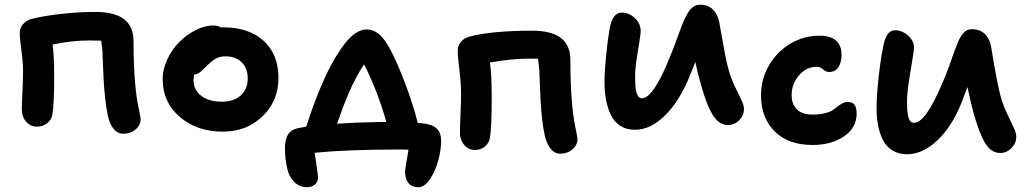

<svg xmlns="http://www.w3.org/2000/svg" viewBox="-20 -595 4324 808"><path d="M499 -32.2Q474.6 -32.2 457.8 -53Q440.9 -73.7 434.1 -107.9Q427.7 -134.8 423.1 -176.8Q418.5 -218.8 416.7 -249.3Q415 -279.8 413.3 -324.7Q411.6 -369.6 411.1 -377Q410.2 -393.1 405.8 -423.8L357.9 -424.8Q279.3 -424.8 201.2 -407.2Q208 -360.4 208 -277.8Q208 -155.3 200.2 -111.8Q195.8 -89.8 178 -75.9Q160.2 -62 134.8 -62Q108.4 -62 90.1 -82.8Q71.8 -103.5 71.8 -133.8Q71.8 -153.3 74.5 -210.4Q77.1 -267.6 77.1 -293Q77.1 -330.6 70.1 -382.8Q63 -435.1 63 -457Q63 -476.6 76.7 -492.9Q90.3 -509.3 111.8 -515.1Q160.6 -527.8 236.8 -536.4Q313 -544.9 380.9 -544.9Q461.9 -544.9 502 -514.4Q542 -483.9 542 -419.9Q542 -233.4 564.9 -133.8Q571.8 -100.6 571.8 -94.2Q571.8 -67.9 550.5 -50Q529.3 -32.2 499 -32.2Z M918.5 -41Q808.1 -41 736.3 -103.3Q664.6 -165.5 664.6 -261.2Q664.6 -304.7 685.1 -347.4Q705.6 -390.1 736.8 -420.4Q768.1 -450.7 805.4 -469.2Q842.8 -487.8 876.5 -487.8Q897 -487.8 911.6 -479Q913.6 -480 918.5 -480Q1027.8 -480 1089.8 -422.9Q1151.9 -365.7 1151.9 -267.1Q1151.9 -169.9 1084.7 -105.5Q1017.6 -41 918.5 -41ZM794.4 -258.8Q794.4 -216.8 826.7 -191.9Q858.9 -167 914.6 -167Q963.4 -167 992.9 -193.4Q1022.5 -219.7 1022.5 -264.2Q1022.5 -308.1 997.1 -333Q971.7 -357.9 928.7 -357.9Q905.3 -357.9 888.7 -348.6Q872.1 -339.4 851.6 -318.8Q825.2 -292.5 815.9 -287.1Q807.1 -282.2 796.9 -280.8Q794.4 -263.7 794.4 -258.8Z M1740.2 192.9Q1712.4 192.9 1698.5 174.8Q1684.6 156.7 1684.6 128.9Q1684.6 117.7 1690.9 83.7Q1697.3 49.8 1699.2 35.2Q1688 34.2 1660.6 34.2Q1441.4 34.2 1304.2 47.9Q1318.4 140.1 1318.4 152.8Q1318.4 170.4 1304.9 181.6Q1291.5 192.9 1272.5 192.9Q1240.2 192.9 1217.8 170.2Q1195.3 147.5 1188.5 112.8Q1179.2 73.2 1179.2 27.8Q1179.2 -5.9 1191.2 -27.6Q1203.1 -49.3 1236.3 -56.2Q1247.6 -58.6 1268.6 -62Q1317.4 -213.4 1370.6 -315.9Q1413.6 -396 1450.2 -433.6Q1486.8 -471.2 1524.4 -471.2Q1550.8 -471.2 1575 -451.4Q1599.1 -431.6 1623.5 -384.8Q1651.9 -331.1 1685.1 -243.7Q1718.3 -156.2 1738.3 -77.1Q1741.2 -77.1 1747.3 -76.7Q1753.4 -76.2 1756.3 -76.2Q1797.9 -72.3 1817.1 -54.7Q1836.4 -37.1 1836.4 -2Q1836.4 34.7 1824.7 79.1Q1813 123.5 1790 158.2Q1767.1 192.9 1740.2 192.9ZM1446.3 -200.2Q1425.3 -151.4 1398.4 -74.2Q1479 -80.1 1605.5 -82Q1588.4 -145.5 1562 -212.6Q1535.6 -279.8 1512.2 -324.2Q1478.5 -274.9 1446.3 -200.2Z M2337.4 51.8Q2314 51.8 2297.1 30.8Q2280.3 9.8 2272.5 -24.9Q2266.1 -52.2 2261.5 -95Q2256.8 -137.7 2255.1 -168.7Q2253.4 -199.7 2251.7 -245.6Q2250 -291.5 2249.5 -298.8Q2248.5 -315.4 2244.1 -348.1H2199.2Q2134.8 -348.1 2041.5 -332Q2049.3 -286.1 2049.3 -184.1Q2049.3 -58.6 2041.5 -14.2Q2037.6 7.8 2020.3 22Q2002.9 36.1 1978.5 36.1Q1952.1 36.1 1933.8 15.1Q1915.5 -5.9 1915.5 -36.1Q1915.5 -56.2 1918 -114.7Q1920.4 -173.3 1920.4 -199.2Q1920.4 -243.2 1913.3 -301Q1906.2 -358.9 1906.2 -382.8Q1906.2 -402.3 1919.7 -418.7Q1933.1 -435.1 1955.1 -440.9Q2049.8 -465.8 2220.2 -465.8Q2300.3 -465.8 2340.3 -435.3Q2380.4 -404.8 2380.4 -341.8Q2380.4 -151.9 2403.3 -49.8Q2403.8 -44.9 2407 -30.5Q2410.2 -16.1 2410.2 -9.8Q2410.2 15.6 2388.9 33.7Q2367.7 51.8 2337.4 51.8Z M2651.9 -48.8Q2615.7 -48.8 2589.8 -65.9Q2564 -83 2550 -112.8Q2536.1 -142.6 2530 -176.5Q2523.9 -210.4 2523.9 -251Q2523.9 -295.4 2531 -364Q2538.1 -432.6 2544.9 -470.2Q2556.6 -542 2596.2 -542Q2627.4 -542 2651.9 -518.8Q2676.3 -495.6 2676.3 -463.9Q2676.3 -450.2 2664.6 -380.9Q2652.8 -311.5 2652.8 -277.8Q2652.8 -264.2 2653.1 -254.9Q2653.3 -245.6 2654.1 -233.2Q2654.8 -220.7 2656.7 -212.4Q2658.7 -204.1 2661.9 -196.5Q2665 -189 2669.9 -185.1Q2674.8 -181.2 2681.2 -181.2Q2729 -181.2 2797.9 -352.1Q2809.6 -379.9 2824 -418.9Q2838.4 -458 2847.2 -481.7Q2856 -505.4 2868.2 -529.3Q2880.4 -553.2 2894.5 -564.2Q2908.7 -575.2 2926.3 -575.2Q2959.5 -575.2 2980 -555.2Q3000.5 -535.2 3006.8 -502Q3009.3 -489.3 3017.1 -444.1Q3024.9 -398.9 3031.7 -364Q3038.6 -329.1 3044.9 -306.2Q3055.7 -266.1 3072.8 -230.7Q3089.8 -195.3 3100.3 -173.8Q3110.8 -152.3 3110.8 -136.2Q3110.8 -108.9 3090.8 -88.9Q3070.8 -68.8 3043.9 -68.8Q3023.9 -68.8 3007.6 -80.1Q2991.2 -91.3 2977.8 -114Q2964.4 -136.7 2953.9 -164.3Q2943.4 -191.9 2932.1 -231Q2915 -289.6 2906.2 -334L2881.8 -272.9Q2839.4 -168.9 2778.3 -108.9Q2717.3 -48.8 2651.9 -48.8Z M3398.9 15.1Q3297.4 15.1 3240 -42.2Q3182.6 -99.6 3182.6 -193.8Q3182.6 -262.2 3216.3 -320.1Q3250 -377.9 3306.4 -411.4Q3362.8 -444.8 3427.7 -444.8Q3521.5 -444.8 3521.5 -363.8Q3521.5 -331.5 3507.8 -311.8Q3494.1 -292 3468.8 -292Q3456.1 -292 3444.1 -303Q3432.1 -314 3417.5 -314Q3373 -314 3342.3 -277.8Q3311.5 -241.7 3311.5 -194.8Q3311.5 -155.8 3334 -134.3Q3356.4 -112.8 3398.9 -112.8Q3428.2 -112.8 3450.2 -118.2Q3472.2 -123.5 3484.4 -131.6Q3496.6 -139.6 3506.1 -147.5Q3515.6 -155.3 3525.9 -160.6Q3536.1 -166 3547.9 -166Q3566.9 -166 3575.9 -154.3Q3585 -142.6 3585 -116.2Q3585 -57.6 3532 -21.2Q3479 15.1 3398.9 15.1Z M3796.9 54.2Q3760.7 54.2 3734.9 37.8Q3709 21.5 3695.1 -7.1Q3681.2 -35.6 3675 -68.1Q3668.9 -100.6 3668.9 -139.2Q3668.9 -193.4 3678 -273.7Q3687 -354 3696.3 -396Q3708.5 -467.8 3746.1 -467.8Q3776.4 -467.8 3801.3 -445.6Q3826.2 -423.3 3826.2 -395Q3826.2 -378.9 3811.5 -293.9Q3796.9 -209 3796.9 -166Q3796.9 -147.5 3797.9 -134.5Q3798.8 -121.6 3801.5 -107.4Q3804.2 -93.3 3810.3 -85.7Q3816.4 -78.1 3826.2 -78.1Q3875.5 -78.1 3944.8 -243.2Q3958.5 -272.9 3972.4 -311.5Q3986.3 -350.1 3995.1 -375.5Q4003.9 -400.9 4014.6 -424.8Q4025.4 -448.7 4038.8 -460.4Q4052.2 -472.2 4069.8 -472.2Q4103.5 -472.2 4124.5 -452.1Q4145.5 -432.1 4150.9 -398.9Q4173.8 -256.3 4189.9 -193.8Q4201.2 -152.3 4218.5 -116Q4235.8 -79.6 4246.3 -57.6Q4256.8 -35.6 4256.8 -19Q4256.8 7.8 4236.6 28.3Q4216.3 48.8 4189 48.8Q4150.9 48.8 4126 7.6Q4101.1 -33.7 4077.1 -119.1Q4065.9 -160.2 4051.3 -229Q4047.4 -217.8 4026.9 -164.1Q3986.8 -63 3924.8 -4.4Q3862.8 54.2 3796.9 54.2Z"/></svg>

Font: Shantell Sans Irregular Bouncy
Style: Regular
Weight: 600
Designer: Stephen Nixon, Anya Danilova, Shantell Martin
Foundry: Arrow Type
Version: Version 1.006;[9816181b4]